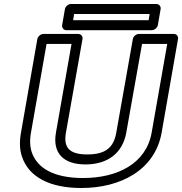

<svg xmlns="http://www.w3.org/2000/svg" viewBox="-20 -906 911 961"><path d="M396 -15C248 -15 166 -65 139 -144C130 -171 128 -204 135 -242L213 -686H338L260 -242C242 -140 297 -83 408 -83C519 -83 594 -140 612 -242L691 -686H817L739 -242C712 -87 567 -15 396 -15ZM789 -242 871 -711C873 -722 866 -736 851 -736H674C663 -736 648 -726 645 -711L562 -242C549 -168 509 -133 417 -133C326 -133 297 -168 310 -242L393 -711C395 -722 387 -736 372 -736H197C186 -736 170 -726 167 -711L85 -242C77 -197 78 -157 90 -122C124 -20 229 35 387 35C585 35 756 -56 789 -242ZM724 -805H346L351 -836H729ZM740 -755C751 -755 767 -765 770 -780L784 -861C786 -872 778 -886 763 -886H335C324 -886 308 -876 305 -861L291 -780C289 -769 297 -755 312 -755Z"/></svg>

Font: Asimov
Style: XWidOuIt
Weight: 500
Designer: Google
Version: Version 2.000980; 2014